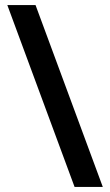

<svg xmlns="http://www.w3.org/2000/svg" viewBox="-20 -738 436 762"><path d="M121 -718 388 4H276L9 -718Z"/></svg>

Font: Noto Sans Lao SemiCondensed SemiBold
Style: Regular
Weight: 600
Width: 4
Designer: Monotype Design Team
Foundry: Monotype Imaging Inc.
Version: Version 2.003; ttfautohint (v1.8.4.7-5d5b)